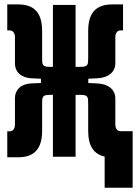

<svg xmlns="http://www.w3.org/2000/svg" viewBox="-20 -716 626 877"><path d="M13.2 2.4H63C134.3 2.4 172.4 -33.7 172.4 -118.2V-238.3C172.4 -273.9 172.4 -282.7 208.5 -282.7H221.7V0H325.2V-282.7H346.2C382.8 -282.7 382.8 -273.9 382.8 -238.3V-118.2C382.8 -48.3 408.7 -11.7 458 -1V141.6H585.9V-116.7H530.8C518.6 -116.7 506.8 -126 506.8 -147.9V-266.1C506.8 -308.1 473.1 -333 423.3 -335L383.3 -336.9V-356.4L423.3 -358.4C473.1 -360.4 506.8 -385.3 506.8 -427.2V-545.9C506.8 -567.9 518.6 -577.1 530.8 -577.1H542V-695.8H492.2C420.9 -695.8 382.8 -659.7 382.8 -575.2V-455.1C382.8 -419.4 382.8 -410.6 346.2 -410.6H325.2V-693.4H221.7V-410.6H208.5C172.4 -410.6 172.4 -419.4 172.4 -455.1V-575.2C172.4 -659.7 134.3 -695.8 63 -695.8H13.2V-577.1H24.4C36.6 -577.1 48.3 -567.9 48.3 -545.9V-427.2C48.3 -385.3 78.6 -360.4 123.5 -358.4L167 -356.4V-336.9L123.5 -335C78.6 -333.5 48.3 -308.1 48.3 -266.1V-147.5C48.3 -125.5 36.6 -116.2 24.4 -116.2H13.2Z"/></svg>

Font: CaskaydiaCove Nerd Font
Style: Bold
Weight: 700
Designer: Aaron Bell
Foundry: Saja Typeworks
Version: Version 2111.1;Nerd Fonts 2.3.0